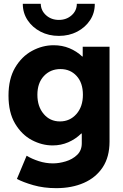

<svg xmlns="http://www.w3.org/2000/svg" viewBox="-20 -770 641 1003"><path d="M254.9 -10.3Q199.2 -10.3 146.2 -38.3Q93.3 -66.4 58.8 -124.3Q24.4 -182.1 24.4 -270.5Q24.4 -357.9 58.8 -416.5Q93.3 -475.1 147.5 -504.4Q201.7 -533.7 260.3 -533.7Q304.7 -533.7 342.5 -518.1Q380.4 -502.4 409.2 -475.1H412.1V-525.9H552.2V-30.3Q552.2 49.8 516.6 103.8Q481 157.7 418.2 185.3Q355.5 212.9 273.9 212.9Q208.5 212.9 154.1 197.3Q99.6 181.6 68.4 164.6L119.1 43.5Q146.5 60.1 182.6 71.8Q218.8 83.5 256.8 83.5Q288.6 83.5 323.5 73Q358.4 62.5 382.8 39.3Q407.2 16.1 407.2 -21.5V-72.3H404.3Q375 -43.5 336.9 -26.9Q298.8 -10.3 254.9 -10.3ZM293 -135.7Q345.2 -135.7 379.2 -174.3Q413.1 -212.9 413.1 -274.9Q413.1 -337.4 380.1 -373.3Q347.2 -409.2 295.9 -409.2Q243.2 -409.2 209.2 -372.8Q175.3 -336.4 175.3 -274.9Q175.3 -213.4 208.3 -174.6Q241.2 -135.7 293 -135.7ZM287.6 -582.5Q234.4 -582.5 191.7 -604.7Q148.9 -627 124 -664.8Q99.1 -702.6 99.1 -750H192.9Q193.8 -714.4 220.9 -690.2Q248 -666 287.6 -666Q327.1 -666 354.2 -690.2Q381.3 -714.4 381.3 -750H475.1Q475.6 -702.6 450.7 -664.8Q425.8 -627 383.3 -604.7Q340.8 -582.5 287.6 -582.5Z"/></svg>

Font: Reddit Sans ExtraBold
Style: Regular
Weight: 800
Designer: Stephen Hutchings
Foundry: Reddit
Version: Version 1.014; ttfautohint (v1.8.4.7-5d5b)